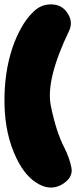

<svg xmlns="http://www.w3.org/2000/svg" viewBox="-20 -799 371 877"><path d="M157.7 42.5Q96.7 9.8 55.7 -75.2Q2.9 -183.6 0.5 -324.5Q-2 -465.3 37.1 -581.5Q52.2 -626.5 76.4 -670.7Q100.6 -714.8 134.3 -747.1Q174.3 -785.2 229 -777.8Q268.6 -772.5 291.3 -734.4Q314 -696.3 295.4 -657.7Q188 -434.6 212.2 -315.7Q236.3 -196.8 273.9 -124.5Q297.4 -77.6 306.2 -33.4Q314.9 10.7 266.6 41.5Q215.3 73.7 157.7 42.5Z"/></svg>

Font: ARCO
Style: Regular
Weight: 700
Designer: Rafael Olivo Díaz, Denis Ignatov
Foundry: Rafael Olivo Díaz
Version: Version 1.10 March 1, 2019